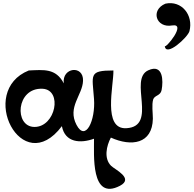

<svg xmlns="http://www.w3.org/2000/svg" viewBox="-20 -901 1220 1207"><path d="M1020 -878C924 -838 961 -723 1062 -741C1157 -757 1018 -591 1016 -612C1022 -539 1161 -667 1171 -705C1197 -806 1122 -900 1020 -878ZM248 -343C375 -336 330 -103 197 -103C67 -103 80 -352 248 -343ZM161 -458C-164 -328 117 228 369 -108C389 -4 486 2 571 -29C572 70 549 363 734 267C824 220 702 165 678 141C632 95 649 16 677 -36C805 22 938 5 941 -155C941 -191 933 -242 943 -276C952 -303 989 -298 996 -335C1007 -393 1006 -502 912 -459C786 -402 975 -106 774 -95C624 -87 695 -363 693 -458C536 -458 560 -432 571 -279C581 -145 518 -7 461 -116C402 -228 499 -303 502 -393C506 -494 368 -478 381 -377C331 -473 254 -462 161 -458Z"/></svg>

Font: Philokalia
Style: Regular
Weight: 400
Version: Version 001.010